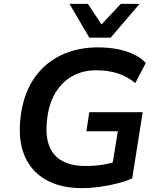

<svg xmlns="http://www.w3.org/2000/svg" viewBox="-20 -959 818 989"><path d="M402 10Q292 10 216.5 -33Q141 -76 107 -155.5Q73 -235 85 -346Q94 -434 125.5 -502Q157 -570 209.5 -617.5Q262 -665 331.5 -690Q401 -715 485 -715Q538 -715 584.5 -706Q631 -697 669 -679Q707 -661 731 -635L677 -531Q635 -566 585 -581.5Q535 -597 476 -597Q406 -597 352 -566.5Q298 -536 264 -478.5Q230 -421 222 -338Q209 -221 260 -162.5Q311 -104 420 -104Q470 -104 512 -111Q554 -118 590 -132L553 -74L587 -283H425L440 -381H715L661 -40Q627 -25 583.5 -14Q540 -3 493 3.5Q446 10 402 10ZM440 -765 338 -939H433L503 -833L602 -939H699L550 -765Z"/></svg>

Font: Nunito Sans 8pt
Style: Bold Italic
Weight: 700
Italic angle: -9°
Version: Version 3.101;gftools[0.9.27]